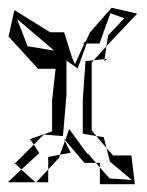

<svg xmlns="http://www.w3.org/2000/svg" viewBox="-20 -472 379 494"><path d="M93 -126 114 -124 142 -122 151 -227V-315L148 -318L180 -296L203 -360H236L264 -438L300 -425L258 -381L254 -353L277 -378L333 -437L267 -452L211 -388L201 -366L193 -360H197L173 -307L165 -325L145 -389H109L17 -446L2 -378L78 -295H123L114 -213V-134L57 -114L67 -100ZM272 -72H271L254 -91L263 -56L319 -9L262 -13L237 -41V2H327L318 -72ZM193 -215V-128L228 -122L216 -137V-311L221 -317L200 -315ZM204 -77 158 -140 148 -111 197 -53H227L208 -75ZM16 -49 67 -100 81 -78 35 -36 20 -50ZM0 -3H71L35 -36ZM104 -36V-68L134 -74L132 -66ZM104 -3V-36L73 -3ZM221 -317 254 -353 249 -320ZM162 -79 147 -109 134 -74ZM247 -119 254 -91 228 -122ZM24 -423 119 -342 51 -353ZM227 -53H237V-41ZM252 -318 258 -321 249 -320V-314ZM144 -116 148 -111 147 -109ZM238 -53 237 -57 238 -53ZM71 -3H73H71Z"/></svg>

Font: Quebrada
Style: Regular
Weight: 400
Designer: deFharo
Foundry: deFharo
Version: Version 1.034 2012